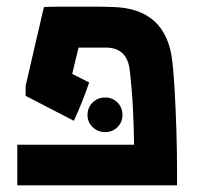

<svg xmlns="http://www.w3.org/2000/svg" viewBox="-20 -557 604 577"><path d="M32 0V-122H383Q382 -179 379.5 -231Q377 -283 370 -346Q362 -414 298 -414H216L197 -335L248 -309Q238 -280 226.5 -251Q215 -222 202 -194L57 -269V-299L112 -536Q138 -537 163.5 -537Q189 -537 215 -537Q241 -537 266.5 -537Q292 -537 317 -536Q480 -533 498 -372Q502 -337 505 -283.5Q508 -230 510 -168.5Q512 -107 512 -47V0ZM296 -160Q274 -160 258.5 -175Q243 -190 243 -211Q243 -234 258.5 -249Q274 -264 296 -264Q318 -264 333 -249Q348 -234 348 -211Q348 -190 333 -175Q318 -160 296 -160Z"/></svg>

Font: Secular One
Style: Regular
Weight: 400
Designer: Michal Sahar
Foundry: Hagilda
Version: Version 1.002; ttfautohint (v1.8.4.7-5d5b);gftools[0.9.29]